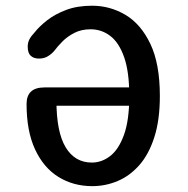

<svg xmlns="http://www.w3.org/2000/svg" viewBox="-20 -641 659 672"><path d="M303 10.5Q236.5 10.5 184.5 -21.8Q132.5 -54 102.8 -118Q73 -182 73 -277Q73 -335 135.5 -335H441V-271H161L177.5 -289.5Q177.5 -179 209.8 -125.5Q242 -72 301.5 -72Q336 -72 365.8 -95Q395.5 -118 414 -169.2Q432.5 -220.5 432.5 -305Q432.5 -389.5 414.5 -440.8Q396.5 -492 366 -515.2Q335.5 -538.5 297 -538.5Q265 -538.5 240.5 -526Q216 -513.5 198.5 -495.8Q181 -478 169.5 -462.5Q160 -451.5 147 -443.8Q134 -436 116.5 -436Q98 -436 87.5 -445.8Q77 -455.5 77 -477.5Q77 -492 83.2 -503.8Q89.5 -515.5 101.5 -528Q117.5 -548.5 145 -570Q172.5 -591.5 211.5 -606.2Q250.5 -621 302.5 -621Q365 -621 419 -589Q473 -557 506.2 -487.5Q539.5 -418 539.5 -305Q539.5 -221 520.2 -161Q501 -101 467.8 -63.2Q434.5 -25.5 392 -7.5Q349.5 10.5 303 10.5Z"/></svg>

Font: Sono ExtraLight Monospace Medium
Style: Regular
Weight: 500
Version: Version 2.112